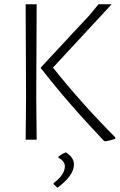

<svg xmlns="http://www.w3.org/2000/svg" viewBox="-20 -659 568 906"><path d="M151 -197 153 0H101L103 -194L101 -639H153ZM230 -340Q367 -168 524 -11V-4Q509 2 477 8L470 5Q304 -169 173 -337V-341L403 -588L445 -639H507ZM329 117Q329 169 251 227L233 210V205Q286 166 286 125Q286 102 256 85V80Q273 66 291 60Q329 84 329 117Z"/></svg>

Font: Luna Sans Light
Style: Regular
Weight: 300
Designer: Juan Pablo del Peral
Foundry: Huerta Tipografica
Version: Version 2.001; ttfautohint (v1.5)